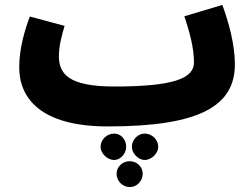

<svg xmlns="http://www.w3.org/2000/svg" viewBox="-20 -492 1023 779"><path d="M418 21C796 21 933 -65 933 -231C933 -311 908 -402 882 -472L728 -426C750 -360 767 -297 767 -239C767 -174 685 -141 444 -141C255 -141 219 -194 219 -265C219 -306 231 -349 242 -387L101 -425C82 -374 58 -298 58 -219C58 -96 142 21 418 21ZM567 50C540 50 515 74 515 104C515 129 540 157 567 157C596 157 622 129 622 104C622 74 596 50 567 50ZM443 50C414 50 388 74 388 104C388 129 414 157 443 157C471 157 492 129 492 104C492 74 471 50 443 50ZM506 162C477 162 453 185 453 213C453 242 477 267 506 267C536 267 559 242 559 213C559 185 536 162 506 162Z"/></svg>

Font: Noto Sans Arabic UI XCn Bk
Style: Regular
Weight: 900
Width: 2
Designer: Monotype Design Team, Nadine Chahine and Nizar Qandah
Foundry: Monotype Imaging Inc.
Version: Version 2.010